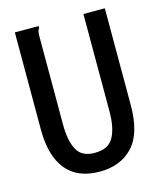

<svg xmlns="http://www.w3.org/2000/svg" viewBox="-99 -695 648 779"><g transform="rotate(-15 225.0 -305.5)"><path d="M225 12Q131 12 84 -46.5Q37 -105 37 -213V-623H137V-615Q132 -609 130.5 -601.5Q129 -594 129 -578V-212Q129 -143 150 -104.5Q171 -66 226 -67Q282 -67 303.5 -106Q325 -145 325 -215V-623H415V-216Q415 -97 363.5 -42.5Q312 12 225 12Z"/></g></svg>

Font: Inconsolata SemiCondensed SemiBold
Style: Regular
Weight: 600
Width: 4
Monospace: yes
Designer: Raph Levien, Cyreal, Brenton Simpson
Foundry: Raph Levien, Cyreal, Google
Version: Version 3.001; ttfautohint (v1.8.2.53-6de2)